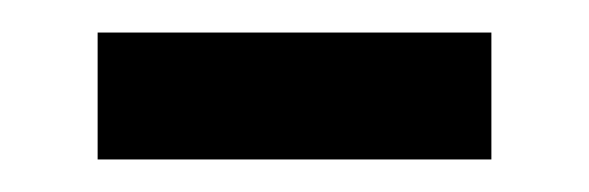

<svg xmlns="http://www.w3.org/2000/svg" viewBox="-20 -327 362 118"><path d="M40 -229V-307H282V-229Z"/></svg>

Font: Noto Sans Nabataean
Style: Regular
Weight: 400
Designer: Monotype Design Team
Foundry: Monotype Imaging Inc.
Version: Version 2.001; ttfautohint (v1.8.4.7-5d5b)